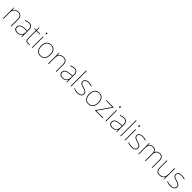

<svg xmlns="http://www.w3.org/2000/svg" viewBox="934 -3655 6561 6561"><g transform="rotate(45 4214.0 -375.0)"><path d="M309 -538C197 -538 140 -478 117 -417H115L111 -528H90V0H116V-302C116 -446 194 -513 309 -513C406 -513 463 -462 463 -345V0H489V-346C489 -477 423 -538 309 -538Z M837 -537C778 -537 723 -522 670 -498L679 -472C736 -501 784 -512 837 -512C930 -512 975 -463 975 -343V-300L872 -294C715 -285 621 -234 621 -129C621 -45 675 10 781 10C889 10 945 -42 973 -103H975L979 0H1001V-350C1001 -480 946 -537 837 -537ZM874 -270 975 -275V-220C973 -99 914 -15 781 -15C696 -15 649 -58 649 -129C649 -222 738 -263 874 -270Z M1296 -15C1222 -15 1201 -61 1201 -143V-503H1373V-528H1201V-659H1180L1174 -528L1094 -525V-503H1175V-140C1175 -47 1203 10 1296 10C1331 10 1353 4 1375 -3V-28C1353 -20 1329 -15 1296 -15Z M1506 -721C1486 -721 1481 -706 1481 -690C1481 -673 1486 -659 1506 -659C1530 -659 1533 -673 1533 -690C1533 -706 1530 -721 1506 -721ZM1519 -528H1493V0H1519Z M2125 -264C2125 -417 2061 -538 1902 -538C1755 -538 1669 -432 1669 -264C1669 -107 1744 10 1896 10C2053 10 2125 -109 2125 -264ZM1696 -264C1696 -420 1770 -513 1902 -513C2043 -513 2098 -402 2098 -264C2098 -119 2036 -15 1896 -15C1761 -15 1696 -117 1696 -264Z M2494 -538C2382 -538 2325 -478 2302 -417H2300L2296 -528H2275V0H2301V-302C2301 -446 2379 -513 2494 -513C2591 -513 2648 -462 2648 -345V0H2674V-346C2674 -477 2608 -538 2494 -538Z M3022 -537C2963 -537 2908 -522 2855 -498L2864 -472C2921 -501 2969 -512 3022 -512C3115 -512 3160 -463 3160 -343V-300L3057 -294C2900 -285 2806 -234 2806 -129C2806 -45 2860 10 2966 10C3074 10 3130 -42 3158 -103H3160L3164 0H3186V-350C3186 -480 3131 -537 3022 -537ZM3059 -270 3160 -275V-220C3158 -99 3099 -15 2966 -15C2881 -15 2834 -58 2834 -129C2834 -222 2923 -263 3059 -270Z M3386 0V-760H3360V0Z M3887 -134C3887 -235 3797 -258 3709 -286C3628 -312 3559 -325 3559 -407C3559 -478 3618 -513 3714 -513C3767 -513 3826 -501 3863 -483L3874 -508C3832 -525 3777 -538 3714 -538C3602 -538 3532 -489 3532 -407C3532 -309 3607 -290 3700 -262C3788 -236 3860 -212 3860 -134C3860 -60 3810 -15 3689 -15C3627 -15 3568 -28 3515 -54V-24C3553 -7 3616 10 3689 10C3821 10 3887 -45 3887 -134Z M4449 -264C4449 -417 4385 -538 4226 -538C4079 -538 3993 -432 3993 -264C3993 -107 4068 10 4220 10C4377 10 4449 -109 4449 -264ZM4020 -264C4020 -420 4094 -513 4226 -513C4367 -513 4422 -402 4422 -264C4422 -119 4360 -15 4220 -15C4085 -15 4020 -117 4020 -264Z M4911 0V-25H4576L4914 -513V-528H4567V-503H4876L4540 -17V0Z M5058 -721C5038 -721 5033 -706 5033 -690C5033 -673 5038 -659 5058 -659C5082 -659 5085 -673 5085 -690C5085 -706 5082 -721 5058 -721ZM5071 -528H5045V0H5071Z M5426 -537C5367 -537 5312 -522 5259 -498L5268 -472C5325 -501 5373 -512 5426 -512C5519 -512 5564 -463 5564 -343V-300L5461 -294C5304 -285 5210 -234 5210 -129C5210 -45 5264 10 5370 10C5478 10 5534 -42 5562 -103H5564L5568 0H5590V-350C5590 -480 5535 -537 5426 -537ZM5463 -270 5564 -275V-220C5562 -99 5503 -15 5370 -15C5285 -15 5238 -58 5238 -129C5238 -222 5327 -263 5463 -270Z M5790 0V-760H5764V0Z M5983 -721C5963 -721 5958 -706 5958 -690C5958 -673 5963 -659 5983 -659C6007 -659 6010 -673 6010 -690C6010 -706 6007 -721 5983 -721ZM5996 -528H5970V0H5996Z M6498 -134C6498 -235 6408 -258 6320 -286C6239 -312 6170 -325 6170 -407C6170 -478 6229 -513 6325 -513C6378 -513 6437 -501 6474 -483L6485 -508C6443 -525 6388 -538 6325 -538C6213 -538 6143 -489 6143 -407C6143 -309 6218 -290 6311 -262C6399 -236 6471 -212 6471 -134C6471 -60 6421 -15 6300 -15C6238 -15 6179 -28 6126 -54V-24C6164 -7 6227 10 6300 10C6432 10 6498 -45 6498 -134Z M7159 -538C7064 -538 7005 -494 6980 -429H6978C6960 -500 6905 -538 6832 -538C6730 -538 6683 -481 6662 -432H6660L6656 -528H6635V0H6661V-325C6661 -459 6739 -513 6832 -513C6905 -513 6962 -467 6962 -360V0H6988V-325C6988 -459 7059 -513 7159 -513C7232 -513 7289 -467 7289 -360V0H7315V-361C7315 -482 7249 -538 7159 -538Z M7878 -528H7852V-226C7852 -82 7774 -15 7659 -15C7560 -15 7505 -68 7505 -186V-528H7479V-182C7479 -57 7541 10 7659 10C7771 10 7828 -50 7851 -111H7853L7857 0H7878Z M8381 -134C8381 -235 8291 -258 8203 -286C8122 -312 8053 -325 8053 -407C8053 -478 8112 -513 8208 -513C8261 -513 8320 -501 8357 -483L8368 -508C8326 -525 8271 -538 8208 -538C8096 -538 8026 -489 8026 -407C8026 -309 8101 -290 8194 -262C8282 -236 8354 -212 8354 -134C8354 -60 8304 -15 8183 -15C8121 -15 8062 -28 8009 -54V-24C8047 -7 8110 10 8183 10C8315 10 8381 -45 8381 -134Z"/></g></svg>

Font: Noto Sans Sinhala Thin
Style: Regular
Weight: 100
Designer: Jelle Bosma - Monotype Design Team
Foundry: Monotype Imaging Inc.
Version: Version 2.006